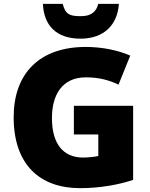

<svg xmlns="http://www.w3.org/2000/svg" viewBox="-20 -968 780 998"><path d="M598 -948H491C477 -896 442 -884 399 -884C344 -884 320 -892 306 -948H203C208 -836 272 -767 399 -767C520 -767 591 -839 598 -948ZM364 -418V-269H491V-157C474 -153 435 -149 412 -149C308 -149 250 -221 250 -354C250 -470 299 -566 427 -566C490 -566 545 -553 596 -528L657 -679C598 -705 515 -724 426 -724C182 -724 51 -583 51 -359C51 -109 190 10 396 10C500 10 598 -8 672 -33V-418Z"/></svg>

Font: Noto Sans Arabic UI Bk
Style: Regular
Weight: 900
Designer: Monotype Design Team, Nadine Chahine and Nizar Qandah
Foundry: Monotype Imaging Inc.
Version: Version 2.010